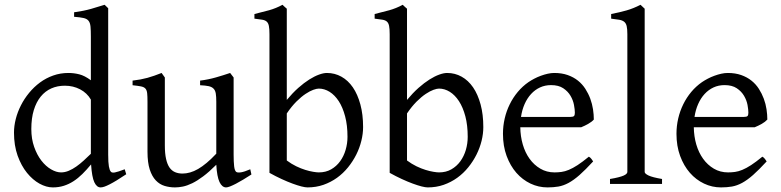

<svg xmlns="http://www.w3.org/2000/svg" viewBox="-20 -777 3300 811"><path d="M513.2 -41Q490.7 -25.9 473.4 -15.4Q456.1 -4.9 443.1 1.7Q430.2 8.3 420.9 11.5Q411.6 14.6 404.8 14.6Q388.7 14.6 378.4 -7.3Q368.2 -29.3 364.7 -82.5Q346.2 -60.1 327.9 -42Q309.6 -23.9 290.3 -11.5Q271 1 249.5 7.8Q228 14.6 203.1 14.6Q175.8 14.6 147 -1.2Q118.2 -17.1 94 -46.9Q69.8 -76.7 54.4 -119.6Q39.1 -162.6 39.1 -216.8Q39.1 -244.6 46.6 -274.4Q54.2 -304.2 68.4 -332Q82.5 -359.9 103 -384.8Q123.5 -409.7 148.9 -428.5Q174.3 -447.3 204.6 -458Q234.9 -468.8 269 -468.8Q292 -468.8 314.7 -463.1Q337.4 -457.5 363.8 -438V-622.1Q363.8 -648.9 362.3 -664.8Q360.8 -680.7 354 -689.2Q347.2 -697.8 333 -700.9Q318.8 -704.1 293 -706.1V-725.1Q333 -730.5 364.7 -739.5Q396.5 -748.5 421.9 -756.8L437 -742.2V-124Q437 -106.9 437.7 -94.7Q438.5 -82.5 439.9 -74.2Q441.4 -65.9 443.4 -60.5Q445.3 -55.2 448.2 -51.8Q452.6 -46.4 465.1 -48.6Q477.5 -50.8 506.8 -62ZM363.8 -127.4V-356.4Q347.7 -384.3 318.4 -399.7Q289.1 -415 253.9 -415Q222.7 -415 196.8 -403.6Q170.9 -392.1 152.1 -369.1Q133.3 -346.2 122.8 -312Q112.3 -277.8 112.3 -231.9Q112.3 -190.4 124.3 -156.5Q136.2 -122.6 154.8 -98.6Q173.3 -74.7 195.6 -61.8Q217.8 -48.8 237.8 -48.8Q254.4 -48.8 270.5 -55.7Q286.6 -62.5 302.2 -73.5Q317.9 -84.5 333.3 -98.6Q348.6 -112.8 363.8 -127.4Z M1042 -40Q1023.9 -28.3 1007.3 -18.3Q990.7 -8.3 976.6 -1Q962.4 6.3 951.7 10.5Q940.9 14.6 935.1 14.6Q918 14.6 907.2 -8.1Q896.5 -30.8 893.6 -81.1Q863.3 -50.8 838.1 -32Q813 -13.2 791.7 -2.9Q770.5 7.3 752.7 11Q734.9 14.6 719.2 14.6Q696.3 14.6 675.3 8.3Q654.3 2 638.2 -14.9Q622.1 -31.7 612.5 -61Q603 -90.3 603 -136.2V-347.2Q603 -370.6 601.6 -383.5Q600.1 -396.5 594 -403.1Q587.9 -409.7 575.2 -412.1Q562.5 -414.6 540 -417V-436.5Q557.6 -438.5 573 -441.4Q588.4 -444.3 602.8 -448.2Q617.2 -452.1 631.8 -457.3Q646.5 -462.4 662.6 -468.8L676.3 -449.7V-163.1Q676.3 -128.9 681.4 -106Q686.5 -83 696 -69.3Q705.6 -55.7 719.5 -49.8Q733.4 -43.9 751 -43.9Q766.6 -43.9 783 -48.6Q799.3 -53.2 816.7 -63.2Q834 -73.2 853 -89.1Q872.1 -105 893.6 -127.9V-347.2Q893.6 -369.1 891.4 -382.3Q889.2 -395.5 881.8 -402.8Q874.5 -410.2 861.1 -413.1Q847.7 -416 825.2 -417V-436.5Q860.4 -440.9 892.6 -450.2Q924.8 -459.5 952.1 -468.8L966.8 -449.7V-124Q966.8 -93.8 969 -74.7Q971.2 -55.7 978 -50.8Q983.9 -46.9 998 -49.1Q1012.2 -51.3 1037.1 -62Z M1513.7 -240.2Q1513.7 -211.9 1506.3 -182.1Q1499 -152.3 1484.9 -124Q1470.7 -95.7 1450.2 -70.3Q1429.7 -44.9 1403.6 -26.1Q1377.4 -7.3 1346.2 3.7Q1314.9 14.6 1278.8 14.6Q1269.5 14.6 1253.2 10.5Q1236.8 6.3 1215.6 -1.5Q1194.3 -9.3 1169.4 -20.8Q1144.5 -32.2 1118.2 -46.9V-632.8Q1118.2 -655.3 1115.7 -667.5Q1113.3 -679.7 1106.4 -685.8Q1099.6 -691.9 1087.2 -693.8Q1074.7 -695.8 1054.7 -698.2V-717.8Q1086.9 -725.6 1116.2 -733.6Q1145.5 -741.7 1173.3 -756.8L1178.2 -752Q1181.2 -749 1184.1 -746.6Q1187.5 -743.7 1191.4 -740.2V-355Q1215.8 -384.3 1240 -405.8Q1264.2 -427.2 1286.4 -441.2Q1308.6 -455.1 1327.6 -461.9Q1346.7 -468.8 1360.8 -468.8Q1394 -468.8 1422.1 -453.1Q1450.2 -437.5 1470.5 -408Q1490.7 -378.4 1502.2 -335.9Q1513.7 -293.5 1513.7 -240.2ZM1447.8 -199.2Q1447.8 -248 1437.7 -285.9Q1427.7 -323.7 1410.9 -349.6Q1394 -375.5 1372.1 -389.2Q1350.1 -402.8 1326.7 -402.8Q1317.9 -402.8 1303.5 -397.7Q1289.1 -392.6 1271 -380.6Q1252.9 -368.7 1232.4 -348.4Q1211.9 -328.1 1191.4 -297.9V-99.1Q1210.9 -84.5 1231.2 -74.7Q1251.5 -64.9 1269.8 -59.3Q1288.1 -53.7 1303 -51.3Q1317.9 -48.8 1326.7 -48.8Q1356.4 -48.8 1378.9 -61.8Q1401.4 -74.7 1416.7 -95.9Q1432.1 -117.2 1439.9 -144Q1447.8 -170.9 1447.8 -199.2Z M2021.5 -240.2Q2021.5 -211.9 2014.2 -182.1Q2006.8 -152.3 1992.7 -124Q1978.5 -95.7 1958 -70.3Q1937.5 -44.9 1911.4 -26.1Q1885.3 -7.3 1854 3.7Q1822.8 14.6 1786.6 14.6Q1777.3 14.6 1761 10.5Q1744.6 6.3 1723.4 -1.5Q1702.1 -9.3 1677.2 -20.8Q1652.3 -32.2 1626 -46.9V-632.8Q1626 -655.3 1623.5 -667.5Q1621.1 -679.7 1614.3 -685.8Q1607.4 -691.9 1595 -693.8Q1582.5 -695.8 1562.5 -698.2V-717.8Q1594.7 -725.6 1624 -733.6Q1653.3 -741.7 1681.2 -756.8L1686 -752Q1689 -749 1691.9 -746.6Q1695.3 -743.7 1699.2 -740.2V-355Q1723.6 -384.3 1747.8 -405.8Q1772 -427.2 1794.2 -441.2Q1816.4 -455.1 1835.4 -461.9Q1854.5 -468.8 1868.7 -468.8Q1901.9 -468.8 1929.9 -453.1Q1958 -437.5 1978.3 -408Q1998.5 -378.4 2010 -335.9Q2021.5 -293.5 2021.5 -240.2ZM1955.6 -199.2Q1955.6 -248 1945.6 -285.9Q1935.5 -323.7 1918.7 -349.6Q1901.9 -375.5 1879.9 -389.2Q1857.9 -402.8 1834.5 -402.8Q1825.7 -402.8 1811.3 -397.7Q1796.9 -392.6 1778.8 -380.6Q1760.7 -368.7 1740.2 -348.4Q1719.7 -328.1 1699.2 -297.9V-99.1Q1718.8 -84.5 1739 -74.7Q1759.3 -64.9 1777.6 -59.3Q1795.9 -53.7 1810.8 -51.3Q1825.7 -48.8 1834.5 -48.8Q1864.3 -48.8 1886.7 -61.8Q1909.2 -74.7 1924.6 -95.9Q1939.9 -117.2 1947.8 -144Q1955.6 -170.9 1955.6 -199.2Z M2307.6 -417.5Q2282.2 -417.5 2261 -407.7Q2239.7 -397.9 2223.4 -380.1Q2207 -362.3 2196 -337.6Q2185.1 -313 2180.7 -283.2H2389.6Q2400.9 -283.2 2404.5 -286.9Q2408.2 -290.5 2408.2 -300.8Q2408.2 -314 2404.5 -333.7Q2400.9 -353.5 2389.9 -372.3Q2378.9 -391.1 2359.1 -404.3Q2339.4 -417.5 2307.6 -417.5ZM2488.3 -272Q2479.5 -262.2 2464.8 -253.9Q2450.2 -245.6 2434.6 -239.3H2177.7Q2178.2 -201.2 2188.2 -166.7Q2198.2 -132.3 2217 -106.2Q2235.8 -80.1 2262.5 -64.5Q2289.1 -48.8 2322.3 -48.8Q2337.4 -48.8 2351.8 -50.8Q2366.2 -52.7 2382.8 -59.6Q2399.4 -66.4 2419.7 -79.6Q2439.9 -92.8 2467.3 -115.2Q2473.6 -111.8 2478.3 -105.5Q2482.9 -99.1 2485.4 -95.2Q2452.6 -59.6 2428 -37.8Q2403.3 -16.1 2381.6 -4.4Q2359.9 7.3 2338.6 11Q2317.4 14.6 2292.5 14.6Q2254.9 14.6 2220.9 -1.5Q2187 -17.6 2161.1 -47.1Q2135.3 -76.7 2119.9 -118.4Q2104.5 -160.2 2104.5 -211.9Q2104.5 -244.6 2111.8 -276.4Q2119.1 -308.1 2133.1 -336.4Q2147 -364.7 2167 -388.7Q2187 -412.6 2212.4 -430.2Q2223.1 -437.5 2236.6 -444.6Q2250 -451.7 2264.6 -457Q2279.3 -462.4 2293.7 -465.6Q2308.1 -468.8 2321.3 -468.8Q2353 -468.8 2377.9 -460Q2402.8 -451.2 2421.4 -436.3Q2439.9 -421.4 2452.6 -401.6Q2465.3 -381.8 2473.4 -359.9Q2481.4 -337.9 2484.9 -315.2Q2488.3 -292.5 2488.3 -272Z M2556.6 0V-21Q2577.6 -24.4 2591.8 -28.1Q2606 -31.7 2614.3 -35.4Q2622.6 -39.1 2626.2 -43Q2629.9 -46.9 2629.9 -50.8V-632.8Q2629.9 -654.8 2627 -667Q2624 -679.2 2616.2 -685.3Q2608.4 -691.4 2595.2 -693.6Q2582 -695.8 2561.5 -698.2V-717.8Q2596.7 -724.6 2626 -732.9Q2655.3 -741.2 2685.5 -756.8L2703.1 -740.2V-50.8Q2703.1 -43.5 2719.7 -35.6Q2736.3 -27.8 2776.4 -21V0Z M3040.5 -417.5Q3015.1 -417.5 2993.9 -407.7Q2972.7 -397.9 2956.3 -380.1Q2939.9 -362.3 2929 -337.6Q2918 -313 2913.6 -283.2H3122.6Q3133.8 -283.2 3137.5 -286.9Q3141.1 -290.5 3141.1 -300.8Q3141.1 -314 3137.5 -333.7Q3133.8 -353.5 3122.8 -372.3Q3111.8 -391.1 3092 -404.3Q3072.3 -417.5 3040.5 -417.5ZM3221.2 -272Q3212.4 -262.2 3197.8 -253.9Q3183.1 -245.6 3167.5 -239.3H2910.6Q2911.1 -201.2 2921.1 -166.7Q2931.2 -132.3 2950 -106.2Q2968.8 -80.1 2995.4 -64.5Q3022 -48.8 3055.2 -48.8Q3070.3 -48.8 3084.7 -50.8Q3099.1 -52.7 3115.7 -59.6Q3132.3 -66.4 3152.6 -79.6Q3172.9 -92.8 3200.2 -115.2Q3206.5 -111.8 3211.2 -105.5Q3215.8 -99.1 3218.3 -95.2Q3185.5 -59.6 3160.9 -37.8Q3136.2 -16.1 3114.5 -4.4Q3092.8 7.3 3071.5 11Q3050.3 14.6 3025.4 14.6Q2987.8 14.6 2953.9 -1.5Q2919.9 -17.6 2894 -47.1Q2868.2 -76.7 2852.8 -118.4Q2837.4 -160.2 2837.4 -211.9Q2837.4 -244.6 2844.7 -276.4Q2852.1 -308.1 2866 -336.4Q2879.9 -364.7 2899.9 -388.7Q2919.9 -412.6 2945.3 -430.2Q2956.1 -437.5 2969.5 -444.6Q2982.9 -451.7 2997.6 -457Q3012.2 -462.4 3026.6 -465.6Q3041 -468.8 3054.2 -468.8Q3085.9 -468.8 3110.8 -460Q3135.7 -451.2 3154.3 -436.3Q3172.9 -421.4 3185.5 -401.6Q3198.2 -381.8 3206.3 -359.9Q3214.4 -337.9 3217.8 -315.2Q3221.2 -292.5 3221.2 -272Z"/></svg>

Font: Gentium Plus Afr
Style: Regular
Weight: 400
Designer: J. Victor Gaultney, Annie Olsen, Iska Routamaa, Becca Hirsbrunner
Foundry: SIL International
Version: Version 5.000